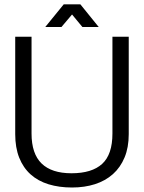

<svg xmlns="http://www.w3.org/2000/svg" viewBox="-20 -836 651 868"><path d="M305.7 -770.5 257.8 -713.9H184.6L268.1 -816.4H343.3L426.3 -713.9H352.5ZM562 -229.5Q562 -169.4 543.2 -124.3Q524.4 -79.1 490.5 -48.8Q456.5 -18.6 409.4 -3.4Q362.3 11.7 305.7 11.7Q247.1 11.7 199.5 -2.9Q151.9 -17.6 118.4 -47.6Q85 -77.6 66.9 -123Q48.8 -168.5 48.8 -229.5V-669.9H122.6V-232.4Q122.6 -141.1 168 -96.9Q213.4 -52.7 303.2 -52.7Q395.5 -52.7 441.9 -95.2Q488.3 -137.7 488.3 -232.4V-669.9H562Z"/></svg>

Font: SengPathom
Style: Regular
Weight: 400
Designer: John M. Durdin
Foundry: Lao Script for Windows
Version: Version 1.300